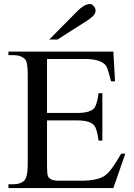

<svg xmlns="http://www.w3.org/2000/svg" viewBox="-20 -949 675 969"><path d="M22.5 0V-19H45.9Q81.1 -19 100.6 -35.6Q120.1 -52.2 120.1 -122.1V-569.8Q120.1 -635.7 106.9 -649.4Q86.9 -670.9 45.9 -670.9H22.5V-688.5H552.2L560.5 -538.6H540.5Q523.4 -606.4 514.6 -618.2Q488.3 -651.4 407.2 -651.4H217.3V-378.9H368.7Q433.6 -378.9 454.6 -402.3Q469.7 -419.4 477.5 -478.5H496.6V-239.3H477.5Q469.7 -299.8 454.6 -316.9Q433.1 -341.3 368.7 -341.3H217.3V-113.8Q217.3 -69.3 222.2 -59.6Q232.4 -37.1 274.9 -37.1H391.6Q472.7 -37.1 509.8 -63Q542 -85.9 591.3 -173.3H612.3L552.2 0ZM228.5 -749.5 372.6 -895Q386.2 -908.7 402.6 -918.7Q418.9 -928.7 435.5 -928.7Q443.8 -928.7 453.1 -917.7Q462.4 -906.7 462.4 -896Q462.4 -880.9 449.7 -868.4Q437 -856 420.4 -845.2L270 -749.5Z"/></svg>

Font: Nuosu SIL
Style: Regular
Weight: 400
Designer: Peter Constable, Alex Kotlar, Peter Martin
Foundry: SIL International
Version: Version 2.300